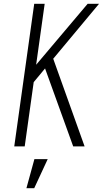

<svg xmlns="http://www.w3.org/2000/svg" viewBox="-20 -770 541 1010"><path d="M365 0 217 -410 145 -323 158 -415 441 -750H501L260 -461L425 0ZM55 0 160 -750H215L110 0ZM119 220 161 67H231L160 220Z"/></svg>

Font: Mohave Light Light
Style: Italic
Weight: 300
Italic angle: -8°
Version: Version 2.003